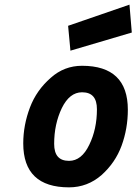

<svg xmlns="http://www.w3.org/2000/svg" viewBox="-20 -794 587 826"><path d="M333 -511C282 -511 237 -494 198 -459C158 -424 128 -382 109 -332C90 -282 80 -230 80 -177C80 -177 80 -177 80 -177C80 -51 146 12 277 12C277 12 277 12 277 12C330 12 377 -6 417 -41C456 -76 485 -118 503 -167C521 -216 530 -268 530 -322C530 -322 530 -322 530 -322C530 -448 464 -511 333 -511C333 -511 333 -511 333 -511ZM277 -102C234 -102 213 -126 213 -175C213 -175 213 -175 213 -175C213 -232 224 -283 246 -329C268 -374 297 -397 333 -397C333 -397 333 -397 333 -397C376 -397 397 -373 397 -324C397 -324 397 -324 397 -324C397 -267 386 -216 364 -171C342 -125 313 -102 277 -102C277 -102 277 -102 277 -102ZM547 -654C547 -654 537 -774 537 -774C537 -774 273 -683 273 -683C273 -683 283 -576 283 -576C283 -576 547 -654 547 -654Z"/></svg>

Font: My Font
Style: Bold Italic
Weight: 500
Version: Version 0.001